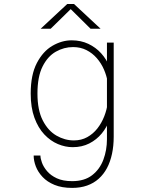

<svg xmlns="http://www.w3.org/2000/svg" viewBox="-20 -708 690 938"><path d="M332.5 210Q282 210 246.2 195.2Q210.5 180.5 188 156.5Q165.5 132.5 155 105Q144.5 77.5 144.5 52H177.5Q177.5 66 185 86.8Q192.5 107.5 210 128.2Q227.5 149 257.5 163Q287.5 177 332.5 177Q392.5 177 430 148Q467.5 119 485 72.2Q502.5 25.5 502.5 -28V-388V-500H535.5V-40Q535.5 5 527.2 43.5Q519 82 502.8 112.8Q486.5 143.5 462.2 165.2Q438 187 405.5 198.5Q373 210 332.5 210ZM335 11Q299 11 262.8 -4.2Q226.5 -19.5 196.5 -51.2Q166.5 -83 148.2 -132.8Q130 -182.5 130 -251Q130 -342.5 160 -400Q190 -457.5 236 -484.2Q282 -511 330 -511Q375 -511 411.5 -493.8Q448 -476.5 474 -447.8Q500 -419 514 -383.8Q528 -348.5 528 -312L506 -307Q501 -338 487.8 -368.5Q474.5 -399 453 -423.8Q431.5 -448.5 402.5 -463.2Q373.5 -478 337 -478Q292.5 -478 252.8 -455.5Q213 -433 188 -383.2Q163 -333.5 163 -251Q163 -170 189 -119.5Q215 -69 255.8 -45.5Q296.5 -22 341 -22Q377.5 -22 406.2 -38Q435 -54 455.8 -80.5Q476.5 -107 489.2 -139.5Q502 -172 506 -205L528 -199Q528 -161 515 -123.5Q502 -86 477 -55.8Q452 -25.5 416.2 -7.2Q380.5 11 335 11ZM178.5 -567.5 308.5 -688.5H341.5L471.5 -567.5H422.5L325.5 -663.5L227.5 -567.5Z"/></svg>

Font: Trispace Thin Thin
Style: Regular
Weight: 250
Version: Version 1.210